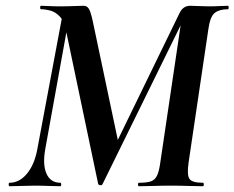

<svg xmlns="http://www.w3.org/2000/svg" viewBox="-20 -645 812 665"><path d="M461 0Q458 0 458 -6Q458 -12 461 -12Q489 -12 503 -17Q517 -22 524 -37Q531 -52 535 -81L609 -580L633 -613L335 -7Q333 -3 327.5 -3.5Q322 -4 320 -8L208 -542Q201 -574 186 -589Q171 -604 154 -608.5Q137 -613 122 -613Q119 -613 119 -619Q119 -625 122 -625Q134 -625 150 -624Q166 -623 186 -623Q214 -623 236.5 -624Q259 -625 270 -625Q281 -625 287.5 -615Q294 -605 301 -573L394 -132L329 -39L602 -600Q614 -625 639 -625Q648 -625 668 -624Q688 -623 704 -623Q726 -623 740.5 -624Q755 -625 770 -625Q772 -625 772 -619Q772 -613 770 -613Q740 -613 724 -600.5Q708 -588 702 -546L633 -81Q627 -38 636.5 -25Q646 -12 683 -12Q686 -12 686 -6Q686 0 683 0Q661 0 632.5 -1Q604 -2 572 -2Q540 -2 512 -1Q484 0 461 0ZM13 0Q10 0 10 -6Q10 -12 13 -12Q47 -12 73 -43Q99 -74 109 -127L198 -602L222 -600L137 -130Q127 -75 141 -43.5Q155 -12 189 -12Q192 -12 192 -6Q192 0 189 0Q171 0 148.5 -1Q126 -2 99 -2Q76 -2 54.5 -1Q33 0 13 0Z"/></svg>

Font: Cormorant Garamond Light
Style: Italic
Weight: 300
Italic angle: -10°
Designer: Christian Thalmann (Catharsis Fonts)
Foundry: Catharsis Fonts
Version: Version 4.001